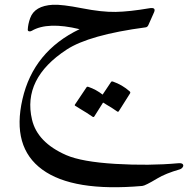

<svg xmlns="http://www.w3.org/2000/svg" viewBox="-20 -279 797 814"><path d="M632.8 -226.1 608.9 -172.4Q605 -164.1 597.7 -163.1Q358.4 -131.3 262.7 -68.8Q74.7 54.2 115.7 228Q138.2 324.7 260.3 378.4Q326.2 407.2 469.2 415.8Q612.3 424.3 734.9 413.1Q750.5 411.6 754.9 417.2Q759.3 422.9 754.6 429.7Q750 436.5 742.2 439Q681.6 456.5 647 477.5Q595.7 508.3 583.5 509.3Q289.6 535.2 159.2 439.9Q28.8 344.7 75.2 141.6Q121.6 -61.5 317.4 -155.3Q182.1 -188 114.7 -148.4Q108.9 -145 103.3 -146.2Q97.7 -147.5 97.7 -152.8Q98.6 -176.3 107.9 -202.1Q126.5 -254.4 204.1 -258.8Q242.7 -260.7 327.1 -244.1Q411.6 -227.5 470 -228.5Q528.3 -229.5 613.8 -244.1Q643.1 -249 632.8 -226.1ZM450.7 68.8Q453.1 64.9 459 66.9Q498.5 80.6 529.8 108.4Q534.2 112.3 531.2 117.2L483.4 192.9Q480.5 197.3 473.6 191.4Q467.3 186 417 155.8L379.4 215.3Q376.5 219.7 369.4 213.9Q362.3 208 299.3 169.9Q295.4 167.5 297.9 164.1L346.7 91.3Q349.1 87.4 355 89.4Q387.7 100.6 415 122.1Z"/></svg>

Font: Amiri
Style: Regular
Weight: 400
Designer: Khaled Hosny
Version: Version 000.108